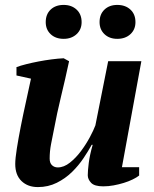

<svg xmlns="http://www.w3.org/2000/svg" viewBox="-20 -749 625 781"><path d="M546 -69V-35Q536 -27 519.5 -19Q503 -11 483.5 -5Q464 1 442.5 5Q421 9 400 9Q364 9 350.5 -5.5Q337 -20 337 -36Q337 -54 341 -86Q345 -118 357 -160H353Q340 -136 320 -106Q300 -76 273 -49.5Q246 -23 211 -5.5Q176 12 134 12Q93 12 67.5 -12.5Q42 -37 42 -82Q42 -104 48.5 -145Q55 -186 64.5 -234.5Q74 -283 85.5 -334.5Q97 -386 106 -429L47 -442V-476Q63 -482 87 -488Q111 -494 137 -499Q163 -504 190 -507.5Q217 -511 239 -512L261 -500Q245 -425 228.5 -357.5Q212 -290 198 -215Q193 -191 187.5 -162Q182 -133 182 -104Q182 -86 191.5 -77Q201 -68 215 -68Q240 -68 264.5 -87.5Q289 -107 309.5 -134.5Q330 -162 345.5 -191Q361 -220 368 -239L420 -500H555L476 -69ZM166 -659Q166 -691 186 -710Q206 -729 239 -729Q271 -729 291.5 -710Q312 -691 312 -659Q312 -629 291.5 -610Q271 -591 239 -591Q206 -591 186 -610Q166 -629 166 -659ZM385 -659Q385 -691 405 -710Q425 -729 457 -729Q490 -729 510.5 -710Q531 -691 531 -659Q531 -629 510.5 -610Q490 -591 457 -591Q425 -591 405 -610Q385 -629 385 -659Z"/></svg>

Font: PT Serif
Style: Bold Italic
Weight: 700
Italic angle: -12°
Designer: A.Korolkova, O.Umpeleva, V.Yefimov
Foundry: ParaType Ltd
Version: Version 1.000W OFL